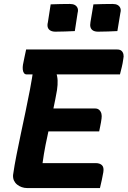

<svg xmlns="http://www.w3.org/2000/svg" viewBox="-20 -950 645 970"><path d="M112 -700H571Q586 -700 593.5 -693.5Q601 -687 603.5 -676Q606 -665 603 -653Q600 -630 595.5 -612Q591 -594 586 -574H115Q106 -574 101 -581Q96 -588 95 -599.5Q94 -611 96 -623Q100 -645 104 -662.5Q108 -680 112 -700ZM200 -402H460Q474 -402 482 -394Q490 -386 492.5 -375Q495 -364 493 -351Q492 -342 490 -331Q488 -320 485.5 -308Q483 -296 481 -286H179ZM116 0Q103 0 90 -4.5Q77 -9 66.5 -17.5Q56 -26 50.5 -38Q45 -50 46 -66Q53 -115 63.5 -167.5Q74 -220 85.5 -275Q97 -330 109 -386Q121 -442 131.5 -498Q142 -554 150 -609H277L263 -584Q270 -566 271 -544Q272 -522 268 -495Q260 -449 250 -402.5Q240 -356 229.5 -309.5Q219 -263 210 -217Q201 -171 195 -126H463Q484 -126 495 -115.5Q506 -105 502 -80Q499 -63 494.5 -41.5Q490 -20 485 0ZM236 -928Q260 -929 285.5 -929.5Q311 -930 333 -930Q349 -930 358.5 -924.5Q368 -919 372 -909Q376 -899 372 -884L358 -793Q334 -792 309.5 -791Q285 -790 260 -790Q245 -790 235 -795.5Q225 -801 221.5 -811.5Q218 -822 222 -838ZM452 -928Q476 -929 501.5 -929.5Q527 -930 549 -930Q565 -930 574.5 -924.5Q584 -919 588 -909Q592 -899 588 -884L573 -793Q550 -792 525.5 -791Q501 -790 476 -790Q460 -790 450.5 -795.5Q441 -801 437.5 -811.5Q434 -822 437 -838Z"/></svg>

Font: Rec Mono Semicasual
Style: Bold Italic
Weight: 700
Italic angle: -10°
Version: Version 1.085; ttfautohint (v1.8.4.7-5d5b)